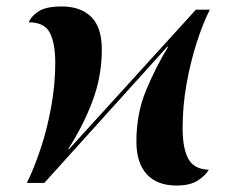

<svg xmlns="http://www.w3.org/2000/svg" viewBox="-20 -566 754 594"><path d="M526 8Q466 8 434 -27Q402 -62 402 -128Q402 -214 431.5 -285.5Q461 -357 500 -421H497L117 0H63Q85 -44 105.5 -105.5Q126 -167 138.5 -236Q151 -305 151 -371Q151 -431 134.5 -464Q118 -497 69 -497Q75 -514 98 -530Q121 -546 171 -546Q229 -546 262 -514Q295 -482 295 -412Q295 -329 265.5 -251.5Q236 -174 191 -105H194L586 -536H629Q607 -492 588 -432.5Q569 -373 557 -305.5Q545 -238 545 -170Q545 -106 563 -74Q581 -42 626 -41Q616 -23 592 -7.5Q568 8 526 8Z"/></svg>

Font: Noto Serif Display SemiCondensed
Style: Bold Italic
Weight: 700
Width: 4
Italic angle: -12°
Designer: Monotype Design Team
Foundry: Monotype Imaging Inc.
Version: Version 2.009